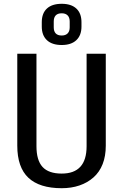

<svg xmlns="http://www.w3.org/2000/svg" viewBox="-20 -983 648 1011"><path d="M305 8Q188 8 129.5 -47Q71 -102 71 -216V-700H172V-213Q172 -139 204 -104Q236 -69 305 -69Q436 -69 436 -213V-700H537V-216Q537 -161 520.5 -119Q504 -77 472.5 -49Q441 -21 398.5 -6.5Q356 8 305 8ZM305 -746Q254 -746 227 -771.5Q200 -797 200 -843V-866Q200 -913 227 -938Q254 -963 305 -963Q355 -963 382 -938Q409 -913 409 -866V-843Q409 -797 382 -771.5Q355 -746 305 -746ZM305 -796Q325 -796 336 -807Q347 -818 347 -839V-870Q347 -891 336 -902Q325 -913 305 -913Q284 -913 273.5 -902Q263 -891 263 -870V-839Q263 -818 273.5 -807Q284 -796 305 -796Z"/></svg>

Font: Pathway Extreme SemiCondensed Medium
Style: Regular
Weight: 500
Width: 4
Version: Version 1.001;gftools[0.9.26]